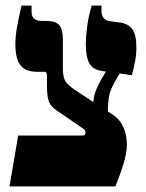

<svg xmlns="http://www.w3.org/2000/svg" viewBox="-20 -667 522 687"><path d="M14 0 45 -182H276Q281 -182 283 -184Q286 -187 286 -193Q286 -200 280 -205L181 -273Q163 -285 155.5 -302Q148 -319 148 -361V-395Q148 -410 140 -410H114Q71 -410 53 -433.5Q35 -457 35 -510Q35 -535 40 -565Q45 -595 57 -647H93V-625Q93 -592 130 -592H147Q179 -592 192 -577Q205 -562 205 -526V-422Q205 -396 212 -380Q219 -364 253 -342L314 -302Q315 -323 325 -347.5Q335 -372 349 -394L359 -411L345 -413Q312 -418 299.5 -441Q287 -464 287 -507Q287 -534 291.5 -570Q296 -606 308 -647H343V-628Q343 -613 350.5 -603Q358 -593 374 -591L405 -587Q439 -583 453.5 -562.5Q468 -542 468 -498Q468 -471 463.5 -448.5Q459 -426 452 -398L408 -404L388 -369Q373 -342 369.5 -319.5Q366 -297 366 -268L383 -257Q407 -241 418 -219Q429 -197 431.5 -177.5Q434 -158 434 -151Q434 -120 422 -81Q410 -42 393 0Z"/></svg>

Font: Noto Serif Hebrew Condensed Black
Style: Regular
Weight: 900
Width: 3
Designer: Monotype Design Team
Foundry: Monotype Imaging Inc.
Version: Version 2.004; ttfautohint (v1.8.4.7-5d5b)